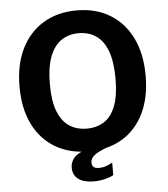

<svg xmlns="http://www.w3.org/2000/svg" viewBox="-60 -786 880 1008"><g transform="rotate(-5 380.5 -282.0)"><path d="M381.5 10Q279.1 10 204.3 -34.7Q129.4 -79.3 88.7 -162.2Q48 -245 48 -360Q48 -475.7 89.2 -559.2Q130.5 -642.7 205.5 -687.8Q280.5 -733 381.5 -733Q482.1 -733 556.5 -687.9Q631 -642.8 671.8 -559.3Q712.7 -475.8 712.7 -360Q712.7 -245.3 672.3 -162.4Q632 -79.5 557.6 -34.7Q483.1 10 381.5 10ZM381.5 -110.1Q434.3 -110.1 473 -135.2Q511.8 -160.4 532.8 -215.1Q553.8 -269.8 553.8 -357.9Q553.8 -448.3 532.7 -504.4Q511.5 -560.6 472.7 -586.8Q434 -612.9 381.5 -612.9Q329 -612.9 290 -586.7Q251 -560.4 229.4 -504.2Q207.8 -448 207.8 -357.9Q207.8 -269.6 229.4 -215Q251 -160.4 290 -135.2Q329 -110.1 381.5 -110.1ZM283.9 86.9Q283.9 59.5 302.8 36.1Q321.8 12.8 380.2 -6.6L481.9 -3.8Q429.3 15.6 409.4 32.1Q389.4 48.7 389.4 68.9Q389.4 84.8 398.1 92.9Q406.8 101 425.5 101Q448.4 101 466 94.2Q483.5 87.4 497.9 79.1V145.2Q484.1 153.6 455.3 161.3Q426.6 169.1 392.8 169.1Q341.8 169.1 312.9 148.1Q283.9 127.1 283.9 86.9Z"/></g></svg>

Font: Public Sans Thin
Style: Regular
Weight: 100
Designer: The Public Sans project authors (U.S. Web Design System). Libre Franklin designed by Pablo Impallari and Rodrigo Fuenzal
Version: Version 1.008